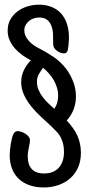

<svg xmlns="http://www.w3.org/2000/svg" viewBox="-20 -782 386 832"><path d="M166.5 -488.3Q161.1 -480.5 156.5 -473.9Q151.9 -467.3 148.2 -460.4Q144.5 -453.6 142.3 -445.8Q140.1 -438 140.1 -427.7Q140.1 -409.2 147 -392.8Q153.8 -376.5 164.8 -361.8Q175.8 -347.2 189.2 -334.5Q202.6 -321.8 215.3 -310.5Q224.1 -323.2 228 -337.4Q231.9 -351.6 231.9 -367.2Q231.9 -385.3 226.8 -402.3Q221.7 -419.4 212.9 -434.8Q204.1 -450.2 192.1 -463.6Q180.2 -477.1 166.5 -488.3ZM330.6 -120.1Q330.6 -84.5 318.4 -56.6Q306.2 -28.8 284.4 -9.5Q262.7 9.8 233.2 20Q203.6 30.3 169.4 30.3Q136.2 30.3 108.9 21Q81.5 11.7 62.3 -6.1Q43 -23.9 32.5 -50Q22 -76.2 22 -110.4Q22 -118.2 23.2 -131.1Q24.4 -144 26.6 -157.5Q28.8 -170.9 31.7 -183.1Q34.7 -195.3 38.6 -202.1Q42.5 -208 46.1 -210.9Q49.8 -213.9 57.1 -213.9Q63.5 -213.9 72.8 -210.7Q82 -207.5 90.1 -202.4Q98.1 -197.3 104 -189.9Q109.9 -182.6 109.9 -174.8Q109.9 -168 108.4 -159.9Q106.9 -151.9 105 -142.8Q103 -133.8 101.6 -124Q100.1 -114.3 100.1 -104.5Q100.1 -69.3 117.4 -49.8Q134.8 -30.3 171.4 -30.3Q192.9 -30.3 209 -37.1Q225.1 -43.9 235.8 -56.4Q246.6 -68.8 252 -85.9Q257.3 -103 257.3 -124Q257.3 -139.6 254.4 -154.5Q251.5 -169.4 244.6 -183.6Q237.3 -199.2 225.3 -211.4Q213.4 -223.6 201.7 -235.4Q181.2 -254.4 158.2 -275.4Q135.3 -296.4 116.2 -319.8Q97.2 -343.3 84.5 -369.9Q71.8 -396.5 71.8 -426.8Q71.8 -453.1 83.3 -477.5Q94.7 -502 113.8 -520.5Q95.2 -530.3 77.1 -543Q59.1 -555.7 44.9 -571.8Q30.8 -587.9 22 -607.2Q13.2 -626.5 13.2 -649.4Q13.2 -676.8 25.1 -697.8Q37.1 -718.8 56.2 -732.9Q75.2 -747.1 99.4 -754.4Q123.5 -761.7 147.9 -761.7Q180.7 -761.7 205.3 -751.2Q230 -740.7 246.3 -721.7Q262.7 -702.6 270.8 -676.5Q278.8 -650.4 278.8 -619.1Q278.8 -613.8 278.3 -605.7Q277.8 -597.7 277.1 -588.9Q276.4 -580.1 275.1 -572.3Q273.9 -564.5 272 -560.5Q269.5 -555.2 266.4 -553Q263.2 -550.8 257.3 -550.8Q250.5 -550.8 243.2 -553.2Q235.8 -555.7 229.2 -560.1Q222.7 -564.5 217.8 -570.3Q212.9 -576.2 211.4 -583Q210.4 -586.9 210.4 -590.3Q210.4 -593.8 210.4 -597.7Q210.4 -614.7 209.7 -633.8Q209 -652.8 203.1 -668.9Q197.3 -685.1 184.8 -695.6Q172.4 -706.1 148.9 -706.1Q137.2 -706.1 125.7 -702.1Q114.3 -698.2 105.5 -690.9Q96.7 -683.6 91.1 -673.3Q85.4 -663.1 85.4 -650.4Q85.4 -637.2 91.1 -625.5Q96.7 -613.8 105.7 -604Q114.7 -594.2 125.7 -586.4Q136.7 -578.6 147.9 -573.2Q182.1 -555.7 212.4 -535.2Q242.7 -514.6 267.1 -483.4Q286.1 -457.5 297.6 -427Q309.1 -396.5 309.1 -364.3Q309.1 -335 299.1 -308.3Q289.1 -281.7 269 -259.8Q283.2 -244.6 294.7 -229Q306.2 -213.4 314.2 -196.3Q322.3 -179.2 326.4 -160.2Q330.6 -141.1 330.6 -120.1Z"/></svg>

Font: Just Another Hand
Style: Regular
Weight: 400
Designer: Astigmatic (AOETI)
Foundry: Astigmatic (AOETI)
Version: Version 1.001